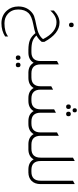

<svg xmlns="http://www.w3.org/2000/svg" viewBox="771 -1485 1089 2671"><g transform="rotate(90 1315.5 -149.5)"><path d="M327 -565Q295 -565 295 -598Q295 -630 327 -630Q358 -630 358 -598Q358 -565 327 -565ZM677 -42H722V0H676Q588 0 536.5 -21.5Q485 -43 441 -98Q405 -84 319 -68Q205 -46 163 -3Q112 50 112 142Q112 231 173 286Q225 333 304 333Q423 333 487 282V324Q407 375 304 375Q195 375 128 300Q70 235 70 140Q70 37 134 -30Q168 -65 204 -79Q240 -93 348 -114Q475 -138 524 -204Q430 -391 289 -391Q204 -391 127 -305V-355Q208 -433 294 -433Q448 -433 562 -223V-185Q526 -140 474 -112Q509 -73 554 -57.5Q599 -42 677 -42Z M1000 -42H1043V0H993Q894 0 853 -73Q811 0 712 0H662V-42H705Q829 -42 829 -170V-398L876 -423V-170Q876 -42 1000 -42ZM783 110Q814 110 814 143Q814 175 783 175Q751 175 751 143Q751 110 783 110ZM884 110Q915 110 915 143Q915 175 884 175Q852 175 852 143Q852 110 884 110Z M1515 -615Q1486 -615 1486 -645Q1486 -674 1515 -674Q1543 -674 1543 -645Q1543 -615 1515 -615ZM1465 -525Q1433 -525 1433 -558Q1433 -590 1465 -590Q1496 -590 1496 -558Q1496 -525 1465 -525ZM1566 -525Q1534 -525 1534 -558Q1534 -590 1566 -590Q1597 -590 1597 -558Q1597 -525 1566 -525ZM983 0V-42H1056Q1180 -42 1180 -170V-318L1227 -343V-170Q1227 -42 1351 -42H1377Q1501 -42 1501 -170V-358L1548 -383V-170Q1548 -42 1672 -42H1698Q1822 -42 1822 -170V-398L1869 -423V-170Q1869 -42 1993 -42H2066V0H1986Q1887 0 1845 -73Q1804 0 1705 0H1665Q1566 0 1525 -73Q1483 0 1384 0H1344Q1245 0 1204 -73Q1162 0 1063 0Z M2344 -42H2387V0H2337Q2238 0 2197 -73Q2155 0 2056 0H2006V-42H2049Q2173 -42 2173 -170V-620L2220 -645V-170Q2220 -42 2344 -42Z M2327 0V-42H2370Q2494 -42 2494 -170V-620L2541 -645V-169Q2541 -88 2494 -42Q2450 0 2377 0Z"/></g></svg>

Font: Tajawal Light
Style: Regular
Weight: 300
Designer: Boutros Fonts
Foundry: Created by Boutros International 2017
Version: Version 1.700